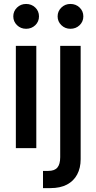

<svg xmlns="http://www.w3.org/2000/svg" viewBox="-20 -757 493 981"><path d="M61 0V-522.5H165.5V0ZM113.3 -609.9Q85.9 -609.9 66.9 -628.4Q47.9 -647 47.9 -673.3Q47.9 -699.7 66.9 -718.3Q85.9 -736.8 113.3 -736.8Q141.1 -736.8 160.2 -718.5Q179.2 -700.2 179.2 -673.3Q179.2 -646.5 160.2 -628.2Q141.1 -609.9 113.3 -609.9ZM287.6 -522.5H392.1V56.6Q392.1 101.1 374.3 134.5Q356.4 168 322.3 186Q288.1 204.1 237.8 204.1H199.7V116.2H226.6Q258.8 116.2 273.2 99.1Q287.6 82 287.6 45.9ZM339.8 -609.9Q312.5 -609.9 293.5 -628.4Q274.4 -647 274.4 -673.3Q274.4 -699.7 293.5 -718.3Q312.5 -736.8 339.8 -736.8Q367.7 -736.8 386.7 -718.5Q405.8 -700.2 405.8 -673.3Q405.8 -646.5 386.7 -628.2Q367.7 -609.9 339.8 -609.9Z"/></svg>

Font: Inter 28pt Medium
Style: Regular
Weight: 500
Designer: Rasmus Andersson
Foundry: rsms
Version: Version 4.001;git-66647c0bb